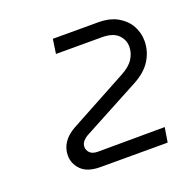

<svg xmlns="http://www.w3.org/2000/svg" viewBox="-86 -787 603 602"><g transform="rotate(-20 215.5 -486.5)"><path d="M152 -272Q109 -272 88.5 -292.5Q68 -313 68 -341Q68 -364 81 -383.5Q94 -403 120 -417L314 -522Q342 -537 354 -556Q366 -575 366 -596Q366 -619 349 -636Q332 -653 295 -653H142L149 -701H300Q339 -701 365 -686Q391 -671 404 -647.5Q417 -624 417 -597Q417 -563 399 -533.5Q381 -504 342 -483L153 -382Q141 -376 133.5 -367.5Q126 -359 126 -349Q126 -337 134.5 -328.5Q143 -320 161 -320L384 -321L376 -272Z"/></g></svg>

Font: MuseoModerno Light
Style: Italic
Weight: 300
Italic angle: -9°
Designer: Pablo Cosgaya, Héctor Gatti, Marcela Romero, and the Authors of The MuseoModerno Project.
Foundry: Omnibus-Type Team
Version: Version 1.003